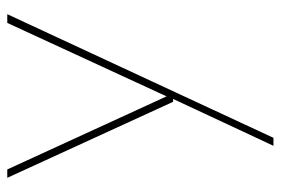

<svg xmlns="http://www.w3.org/2000/svg" viewBox="-142 -410 772 528"><g transform="rotate(-90 244.0 -146.0)"><path d="M107 220 236 -56H228L19 -512H42L243 -74L445 -512H469L129 220Z"/></g></svg>

Font: DM Sans 12pt Thin
Style: Regular
Weight: 250
Version: Version 4.004;gftools[0.9.30]